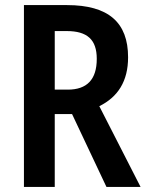

<svg xmlns="http://www.w3.org/2000/svg" viewBox="-20 -734 578 754"><path d="M243 -714H74V0H195V-286H263L398 0H532L370 -317C443 -353 483 -415 483 -509C483 -646 406 -714 243 -714ZM242 -612C322 -612 360 -579 360 -503C360 -421 321 -382 246 -382H195V-612Z"/></svg>

Font: Noto Sans Lao Condensed SemiBold
Style: Regular
Weight: 600
Width: 3
Designer: Monotype Design Team
Foundry: Monotype Imaging Inc.
Version: Version 2.003